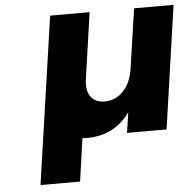

<svg xmlns="http://www.w3.org/2000/svg" viewBox="-52 -591 843 838"><g transform="rotate(-5 369.5 -172.5)"><path d="M91.8 193.8 198.2 -539.1H371.1L329.1 -248Q322.3 -200.2 342.3 -172.6Q362.3 -145 403.8 -145Q452.1 -145.5 485.1 -181.2Q518.1 -216.8 526.9 -272.9L565.9 -539.1H738.8L661.1 0H487.8L501 -88.9Q432.1 6.8 312 6.8L292 5.9L265.1 193.8Z"/></g></svg>

Font: Trueno
Style: Bold Italic
Weight: 700
Designer: Julieta Ulanovsky
Foundry: Julieta Ulanovsky
Version: Version 3.001b | FøM Fix